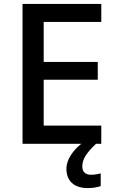

<svg xmlns="http://www.w3.org/2000/svg" viewBox="-20 -734 597 980"><path d="M400 115C400 76 425 43 470 0H497V-93H203V-327H479V-418H203V-622H497V-714H95V0H395C356 31 319 78 319 127C319 188 356 226 428 226C456 226 474 222 494 216V151C482 154 465 158 444 158C417 158 400 144 400 115Z"/></svg>

Font: Noto Sans Malayalam Medium
Style: Regular
Weight: 500
Designer: Jelle Bosma - Monotype Design Team
Foundry: Monotype Imaging Inc.
Version: Version 2.104